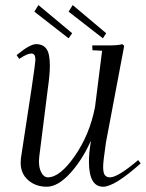

<svg xmlns="http://www.w3.org/2000/svg" viewBox="-20 -708 561 739"><path d="M244.1 -663.1 259.8 -688.5 388.7 -580.1 376 -560.5ZM112.3 -663.1 127.9 -688.5 257.8 -580.1 244.1 -560.5ZM43.9 -496.1 47.9 -499Q95.7 -538.1 119.1 -538.1Q145.5 -538.1 158.7 -520Q171.9 -502 171.9 -455.1Q171.9 -420.9 164.1 -367.2L130.9 -103.5Q129.9 -94.7 129.9 -86.9Q129.9 -60.5 139.6 -43Q149.4 -25.4 164.1 -25.4Q210.9 -25.4 268.1 -107.9Q325.2 -190.4 345.7 -295.9L373 -512.7L335.9 -514.6L335 -533.2H401.4Q434.6 -533.2 451.2 -538.1L458 -531.2L387.7 -159.2Q377 -85.9 377 -66.4Q377 -42 383.8 -33.7Q390.6 -25.4 403.3 -25.4Q433.6 -25.4 511.7 -91.8L521.5 -79.1Q420.9 10.7 377 10.7Q322.3 10.7 322.3 -85.9Q322.3 -118.2 329.1 -159.2V-165Q295.9 -90.8 249 -40Q202.1 10.7 160.2 10.7Q117.2 10.7 88.4 -14.6Q59.6 -40 59.6 -81.1Q59.6 -88.9 60.5 -98.6L101.6 -368.2Q116.2 -466.8 116.2 -476.6Q116.2 -491.2 112.3 -496.6Q108.4 -502 100.6 -502Q85.9 -502 58.6 -484.4L53.7 -481.4Z"/></svg>

Font: Kleymisska
Style: Regular
Weight: 500
Italic angle: -8°
Designer: gluk
Foundry: gluk
Version: Version 0.298